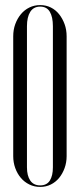

<svg xmlns="http://www.w3.org/2000/svg" viewBox="-20 -727 316 755"><path d="M32 -584Q32 -610 40 -632Q48 -654 62 -671Q76 -688 95.5 -697.5Q115 -707 138 -707Q161 -707 180 -697.5Q199 -688 212.5 -671Q226 -654 234 -632Q242 -610 242 -584V-113Q242 -88 234 -66Q226 -44 212.5 -27.5Q199 -11 180 -1.5Q161 8 138 8Q115 8 95.5 -1.5Q76 -11 62 -27.5Q48 -44 40 -66Q32 -88 32 -113ZM86 -69Q86 -36 99 -17Q112 2 138 2Q164 2 176 -17Q188 -36 188 -69V-624Q188 -660 176 -680.5Q164 -701 138 -701Q112 -701 99 -680.5Q86 -660 86 -624Z"/></svg>

Font: Moniqa Cond Display
Style: Regular
Weight: 400
Width: 3
Designer: Rajesh Rajput
Foundry: Rajesh Rajput
Version: Version 1.000